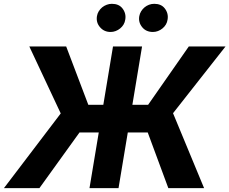

<svg xmlns="http://www.w3.org/2000/svg" viewBox="-37 -966 1178 986"><path d="M-16.7 0 274.9 -383.5 113.6 -727.3H302.9L416.5 -427.9H493.6L543.3 -727.3H692.5L642.8 -427.9H723.7L932.5 -727.3H1121.1L851.6 -384.6L1011 0H827.4L721.6 -285.9H619.3L571.7 0H422.6L470.2 -285.9H371.4L165.5 0ZM678.3 -883.2Q680.8 -896.7 687.9 -908.2Q695 -919.7 705.3 -928.3Q715.6 -936.8 728.3 -941.6Q741.1 -946.4 755 -946.4Q772.4 -946.4 786 -940.7Q799.7 -935 809.3 -922.6Q829.2 -896.7 823.5 -865.1Q821.7 -851.6 814.8 -840Q807.9 -828.5 797.4 -820Q786.9 -811.4 774.3 -806.6Q761.7 -801.8 748.2 -801.8Q731.2 -801.8 717.5 -807.7Q703.8 -813.6 693.5 -826Q672.6 -851.2 678.3 -883.2ZM460.9 -883.2Q463.1 -896.7 470.2 -908.2Q477.3 -919.7 487.7 -928.3Q498.2 -936.8 511.2 -941.6Q524.1 -946.4 537.6 -946.4Q555 -946.4 568.7 -940.7Q582.4 -935 592 -922.6Q611.9 -896.7 606.2 -865.1Q604.4 -851.6 597.5 -840Q590.6 -828.5 580.1 -820Q569.6 -811.4 557 -806.6Q544.4 -801.8 530.9 -801.8Q497.5 -801.8 476.6 -826.3Q455.6 -850.5 460.9 -883.2Z"/></svg>

Font: Inter P
Style: Bold Italic
Weight: 700
Italic angle: 9.39999°
Designer: Rasmus Andersson
Foundry: rsms
Version: Version 3.018;git-588b23468